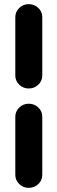

<svg xmlns="http://www.w3.org/2000/svg" viewBox="-20 -719 274 918"><path d="M117.2 -295.9Q90.8 -295.9 72 -314.2Q53.2 -332.5 53.2 -357.9V-637.2Q53.2 -662.6 72 -680.9Q90.8 -699.2 117.2 -699.2Q144 -699.2 163.1 -681.2Q182.1 -663.1 182.1 -637.2V-357.9Q182.1 -332 163.1 -314Q144 -295.9 117.2 -295.9ZM117.2 179.2Q90.8 179.2 72 160.9Q53.2 142.6 53.2 117.2V-161.1Q53.2 -186.5 72 -204.8Q90.8 -223.1 117.2 -223.1Q144 -223.1 163.1 -205.1Q182.1 -187 182.1 -161.1V117.2Q182.1 143.1 163.1 161.1Q144 179.2 117.2 179.2Z"/></svg>

Font: LT Saeada
Style: Bold
Weight: 700
Designer: Daniel Lyons
Foundry: LyonsType
Version: Version 1.001